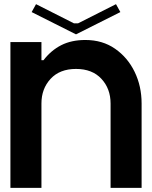

<svg xmlns="http://www.w3.org/2000/svg" viewBox="-20 -902 730 922"><path d="M390 -710Q472 -710 532.5 -668Q593 -626 626.5 -557Q660 -488 660 -405V0H511V-405Q511 -476 467 -523.5Q423 -571 345 -571Q267 -571 223 -523.5Q179 -476 179 -405V0H30V-700H179V-613H189Q225 -660 274 -685Q323 -710 390 -710ZM153 -882 335 -790H355L537 -882L558 -844L345 -737L132 -844Z"/></svg>

Font: Vina Sans
Style: Regular
Weight: 400
Designer: Andree Nguyen
Foundry: Nguyen Type Foundry
Version: Version 1.002; ttfautohint (v1.8.4.7-5d5b);gftools[0.9.28]